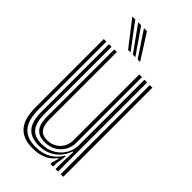

<svg xmlns="http://www.w3.org/2000/svg" viewBox="-241 -839 914 914"><g transform="rotate(45 216.0 -382.0)"><path d="M179.5 8Q144.5 8 121.1 -1.4Q97.8 -10.8 83.6 -26.6Q69.5 -42.5 62.4 -61.9Q55.2 -81.2 52.9 -101.5Q50.5 -121.8 50.5 -140V-600H68V-142.8Q68 -121.2 71.6 -97.6Q75.2 -74 86.9 -53.4Q98.5 -32.8 121.8 -19.9Q145 -7 184.5 -7Q230.2 -7 262.2 -26Q294.2 -45 313 -77.5H317.2L309.2 -20.8V0H291.5V-9L301.5 -45.5H297.8Q276.5 -17 246.6 -4.5Q216.8 8 179.5 8ZM360.2 0V-600H377.8V0ZM198.5 -53.5Q171.5 -53.5 155.9 -62.8Q140.2 -72 132.6 -86.5Q125 -101 122.8 -117.4Q120.5 -133.8 120.5 -148V-600H138.2V-148.8Q138.2 -129.2 142.5 -110.9Q146.8 -92.5 160.1 -80.5Q173.5 -68.5 201 -68.5Q225.5 -68.5 245.5 -79.9Q265.5 -91.2 277.2 -111.1Q289 -131 289 -156.5V-600H307.2V-157.8Q307.2 -129.5 293.5 -105.8Q279.8 -82 255.4 -67.8Q231 -53.5 198.5 -53.5ZM189.2 -22.2Q134.5 -22.8 110 -52.8Q85.5 -82.8 85.5 -143.5V-600H103V-145.2Q103 -92.8 123.8 -65Q144.5 -37.2 194.8 -37.2Q234.2 -37.2 263.4 -54.8Q292.5 -72.2 308.4 -100.1Q324.2 -128 324.2 -159V-600H342.5V0H325.5V-47.8L328.5 -116.8H324.2Q308 -71.5 272.8 -46.8Q237.5 -22 189.2 -22.2ZM169 -645 70.5 -772H90.5L185.5 -645ZM201.2 -645 109.8 -772H129.8L217.8 -645ZM233.5 -645 149 -772H169L250 -645Z"/></g></svg>

Font: Big Shoulders Inline Text Thin Medium
Style: Regular
Weight: 500
Version: Version 2.002